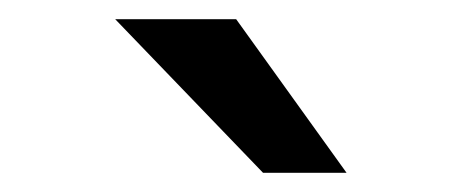

<svg xmlns="http://www.w3.org/2000/svg" viewBox="-20 -781 481 200"><path d="M254 -601 100 -761H226L341 -601Z"/></svg>

Font: Syne Medium
Style: Regular
Weight: 500
Designer: Lucas Descroix
Foundry: Bonjour Monde
Version: Version 2.200; ttfautohint (v1.8.4)